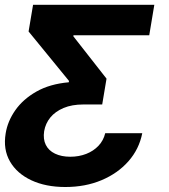

<svg xmlns="http://www.w3.org/2000/svg" viewBox="-20 -562 684 777"><path d="M244.6 194.8Q165 194.8 106.7 167.5Q48.3 140.1 20.3 91.3Q-7.8 42.5 2.9 -22Q10.7 -71.3 42 -116Q73.2 -160.6 127.4 -191.4Q181.6 -222.2 258.3 -229L259.3 -234.4L95.7 -434.6L113.8 -542.5H604.5L584 -419.4H277.3L276.9 -415L411.1 -243.7L393.6 -139.2H316.9Q271 -139.2 237.3 -125Q203.6 -110.8 183.8 -86.7Q164.1 -62.5 158.7 -31.2Q153.8 1 165.3 24.2Q176.8 47.4 202.6 59.8Q228.5 72.3 264.6 72.3Q299.3 72.3 328.9 60.8Q358.4 49.3 378.7 27.8Q398.9 6.3 405.8 -22.9H555.7Q543 41.5 499.8 90.6Q456.5 139.6 390.9 167.2Q325.2 194.8 244.6 194.8Z"/></svg>

Font: Inter 16pt
Style: Bold Italic
Weight: 700
Italic angle: -9.3988°
Version: Version 4.001;git-66647c0bb